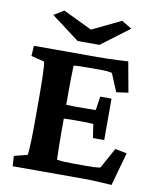

<svg xmlns="http://www.w3.org/2000/svg" viewBox="-85 -828 739 900"><g transform="rotate(10 284.0 -377.5)"><path d="M507.8 5.9Q480.5 3.9 441.9 2Q403.3 0 372.1 0H36.1L33.2 -48.8L95.7 -64.5Q97.7 -69.3 99.1 -89.8Q100.6 -110.4 101.6 -143.1Q102.5 -175.8 102.5 -214.8V-357.4Q102.5 -398.4 101.6 -431.2Q100.6 -463.9 99.1 -484.4Q97.7 -504.9 95.7 -508.8L33.2 -524.4L36.1 -573.2H336.9Q356.4 -573.2 384.3 -573.7Q412.1 -574.2 439 -575.7Q465.8 -577.1 484.4 -578.1L510.7 -433.6L454.1 -425.8L418 -511.7Q405.3 -514.6 395 -515.6Q384.8 -516.6 373 -516.6H298.8Q280.3 -516.6 263.2 -516.1Q246.1 -515.6 235.4 -513.7Q235.4 -505.9 234.9 -490.2Q234.4 -474.6 233.9 -450.2Q233.4 -425.8 233.4 -392.6V-187.5Q233.4 -156.2 233.9 -131.8Q234.4 -107.4 234.9 -91.3Q235.4 -75.2 235.4 -66.4Q252.9 -63.5 272.5 -62.5Q292 -61.5 321.3 -61.5H373Q398.4 -61.5 410.6 -62Q422.9 -62.5 429.2 -63.5Q435.5 -64.5 442.4 -65.4L496.1 -163.1L551.8 -152.3ZM383.8 -195.3 374 -260.7Q367.2 -261.7 352.5 -262.2Q337.9 -262.7 318.4 -262.7H266.6Q250 -262.7 234.9 -261.7Q219.7 -260.7 211.9 -259.8V-329.1Q219.7 -328.1 234.9 -327.1Q250 -326.2 266.6 -326.2H318.4Q337.9 -326.2 352.5 -326.7Q367.2 -327.1 374 -327.1L383.8 -392.6H437.5V-195.3ZM100.6 -731.4 148.4 -760.7 318.4 -678.7H253.9L423.8 -760.7L471.7 -731.4L337.9 -630.9H234.4Z"/></g></svg>

Font: Crimson Pro ExtraLight
Style: Bold
Weight: 700
Version: Version 1.002